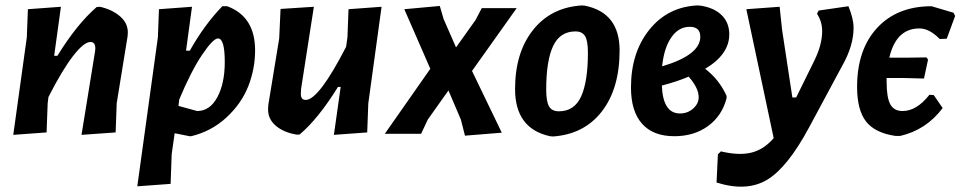

<svg xmlns="http://www.w3.org/2000/svg" viewBox="-20 -494 3547 709"><path d="M29 4 79 -356 83 -460 205 -469 180 -288H192Q264 -405 337 -468L349 -469Q394 -459 423.5 -433.5Q453 -408 452 -372L451 -359L411 -113L407 -5L281 4L331 -304L332 -315Q332 -339 314 -339Q290 -339 250 -287.5Q210 -236 159 -136L156 -112L152 -5Z M689 -469 667 -307H681Q735 -403 801 -471H819Q922 -433 922 -308Q922 -240 897 -176Q872 -112 816.5 -60.5Q761 -9 686 9H680L625 -2L614 75L610 185L487 194L563 -356L567 -460ZM785 -352Q767 -352 726.5 -292Q686 -232 642 -127L639 -103L708 -84Q755 -84 782.5 -135Q810 -186 810 -265Q810 -352 785 -352Z M1139 -469 1092 -167 1091 -149Q1090 -125 1109 -125Q1157 -125 1258 -321L1263 -356L1267 -460L1389 -469L1340 -112L1336 -5L1213 4L1238 -173H1228Q1155 -55 1086 3H1075Q1027 -5 998 -30Q969 -55 970 -92L971 -108L1011 -352L1016 -461Z M1723 -232 1833 -4 1697 7 1682 -52 1636 -160 1560 -53 1535 0H1401L1569 -240L1473 -460L1604 -472L1618 -424L1664 -319L1736 -420L1759 -464H1888Z M2129 -474 2140 -473Q2268 -447 2268 -308Q2268 -167 2202.5 -82.5Q2137 2 2022 10L2011 9Q1882 -19 1882 -165Q1882 -300 1948.5 -383.5Q2015 -467 2129 -474ZM2105 -378Q2048 -378 2022.5 -324Q1997 -270 1997 -163Q1997 -119 2007.5 -101Q2018 -83 2044 -83Q2101 -83 2126 -138Q2151 -193 2151 -300Q2151 -343 2140.5 -360.5Q2130 -378 2105 -378Z M2470 9Q2392 9 2351 -37Q2310 -83 2310 -171Q2310 -300 2378 -384.5Q2446 -469 2556 -474L2568 -473Q2618 -465 2645.5 -437.5Q2673 -410 2673 -367Q2673 -293 2584 -240Q2636 -200 2663 -140V-131Q2646 -66 2594.5 -28.5Q2543 9 2470 9ZM2527 -395Q2486 -395 2459 -356Q2432 -317 2425 -249Q2566 -291 2566 -358Q2566 -395 2527 -395ZM2560 -135Q2560 -169 2523 -211Q2481 -193 2424 -178Q2428 -75 2491 -75Q2519 -75 2539.5 -93Q2560 -111 2560 -135Z M2859 -469 2868 -384 2906 -134H2920L2987 -270Q3016 -329 3016 -379Q3016 -414 2997 -443L3003 -455L3113 -471Q3132 -425 3132 -391Q3132 -325 3090 -251L2968 -24Q2888 125 2812.5 170Q2737 215 2626 180L2631 76L2642 65Q2709 81 2755 69.5Q2801 58 2837 16L2736 -460Z M3392 -204 3314 -206H3254V-192Q3254 -134 3267.5 -109Q3281 -84 3313 -84Q3365 -84 3412 -144L3428 -143L3461 -95Q3400 -14 3304 8H3287Q3211 -3 3178 -45.5Q3145 -88 3145 -173Q3145 -311 3219 -391Q3293 -471 3420 -471L3501 -447L3507 -435L3476 -351L3450 -350Q3412 -389 3375 -389Q3289 -389 3264 -281H3327L3401 -282L3407 -274Z"/></svg>

Font: Alegreya Sans SC
Style: Bold Italic
Weight: 700
Italic angle: -7°
Designer: Juan Pablo del Peral
Foundry: Huerta Tipografica
Version: Version 2.007